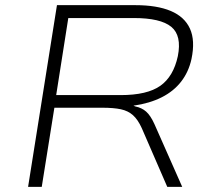

<svg xmlns="http://www.w3.org/2000/svg" viewBox="-20 -725 829 745"><path d="M89 0 201 -705H505Q589 -705 642.5 -682.5Q696 -660 717 -614Q738 -568 723 -496Q712 -446 683 -408.5Q654 -371 607.5 -347.5Q561 -324 498 -315L500 -314L505 -312Q530 -307 547 -292Q564 -277 579 -244L687 0H629L530 -228Q515 -261 496 -278Q477 -295 449 -301Q421 -307 377 -307H191L142 0ZM198 -356H448Q551 -356 602 -392Q653 -428 670 -507Q686 -587 644.5 -621Q603 -655 499 -655H245Z"/></svg>

Font: Nunito Sans 7pt SemiExpanded ExtraLight
Style: Italic
Weight: 250
Width: 6
Italic angle: -9°
Designer: Vernon Adams
Foundry: Vernon Adams
Version: Version 3.101;gftools[0.9.27]